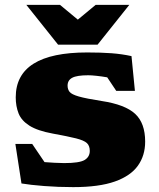

<svg xmlns="http://www.w3.org/2000/svg" viewBox="-20 -752 650 787"><path d="M337.5 -537Q394 -537 437.2 -533.8Q480.5 -530.5 519 -522L533 -379.5H456.5L419.5 -435Q396.5 -439 375.8 -441.2Q355 -443.5 342 -443.5Q295 -443.5 276 -433.2Q257 -423 257 -401Q257 -386 265.2 -375.5Q273.5 -365 303 -356.5Q332.5 -348 396.5 -338Q492.5 -323.5 533.8 -285.5Q575 -247.5 575 -171.5Q575 -114.5 545.2 -72.8Q515.5 -31 450.8 -8Q386 15 280 15Q218 15 160.8 10.5Q103.5 6 68 0L43 -162H112L162.5 -87.5Q182 -86 203.5 -84.8Q225 -83.5 243 -83.5Q305.5 -83.5 326.8 -96.2Q348 -109 348 -133.5Q348 -154.5 336.2 -165.5Q324.5 -176.5 291.8 -184.8Q259 -193 196 -204.5Q133.5 -216 100.8 -236.8Q68 -257.5 56.2 -287Q44.5 -316.5 44.5 -353Q44.5 -537 337.5 -537ZM510 -732 380 -569H218L88 -732H226L299 -671.5L372 -732Z"/></svg>

Font: Newsreader 6pt ExtraBold
Style: Regular
Weight: 800
Designer: Hugues Gentile
Foundry: Production Type
Version: Version 1.003; ttfautohint (v1.8.3)